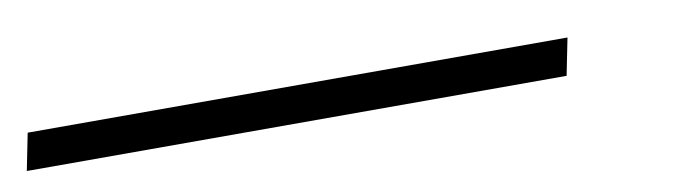

<svg xmlns="http://www.w3.org/2000/svg" viewBox="-75 -31 786 217"><g transform="rotate(-10 318.0 77.0)"><path d="M-54 98 -45.5 55.5H574L565.5 98Z"/></g></svg>

Font: Epilogue Light
Style: Italic
Weight: 300
Italic angle: -12°
Designer: Tyler Finck
Foundry: Etcetera Type Co
Version: Version 2.111; ttfautohint (v1.8.3)